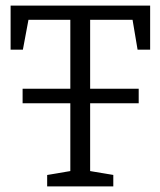

<svg xmlns="http://www.w3.org/2000/svg" viewBox="-20 -668 575 688"><path d="M61 -298V-350H477V-298ZM149 0V-41L232 -55V-597H82L62 -490H18V-648H518V-490H473L455 -597H303V-55L386 -41V0Z"/></svg>

Font: Faustina Light Light
Style: Regular
Weight: 300
Version: Version 1.200